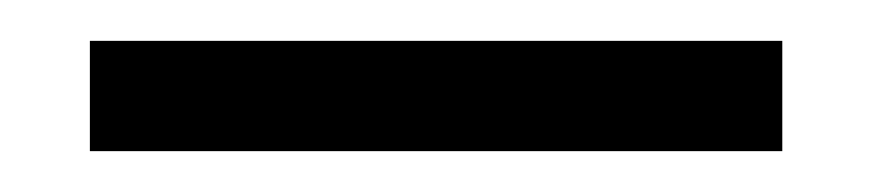

<svg xmlns="http://www.w3.org/2000/svg" viewBox="-20 -720 427 94"><path d="M24 -700H363V-646H24Z"/></svg>

Font: Parkinsans Light
Style: Regular
Weight: 300
Designer: Red Stone, Indian Type Foundry
Foundry: Indian Type Foundry
Version: Version 1.000